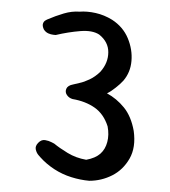

<svg xmlns="http://www.w3.org/2000/svg" viewBox="-20 -662 300 339"><path d="M137.6 -342.8Q121.8 -344.2 105.9 -349.2Q90.1 -354.1 75.9 -363.3Q61.8 -372.5 51.1 -384.5Q51.1 -384.5 47.9 -388.2Q44.6 -392 43.2 -398Q41.8 -404 47.4 -409.8Q53.2 -415.8 59.8 -414.6Q66.2 -413.5 71 -410.9Q75.8 -408.4 75.8 -408.4Q84.8 -400.9 99.4 -392Q114 -383.1 132.2 -379.9Q148.6 -382.9 157.4 -390.8Q166.1 -398.6 169.4 -411.2Q172.8 -423.9 170 -438.9Q163 -460.8 147 -472Q131 -483.2 108.2 -487.1Q101.8 -488.9 98.2 -494.2Q94.6 -499.5 97.1 -505.3Q99.5 -511.1 109.2 -512.9Q112.9 -513.9 120.6 -515.6Q128.4 -517.2 138.3 -521.9Q148.2 -526.5 157.5 -535.6Q171.1 -551.1 171.2 -569.6Q171.4 -588 155.1 -601Q143.1 -608.8 121.8 -607.1Q100.5 -605.4 78.4 -600.2Q78.4 -600.2 74.2 -600.6Q70 -601 65.2 -603.1Q60.5 -605.2 57.4 -610.1Q54.5 -616.5 55.9 -620.4Q57.2 -624.2 60.2 -625.9Q63.1 -627.5 63.1 -627.5Q78.2 -634 92.6 -638.2Q106.9 -642.4 120.5 -641.4Q133.9 -642.4 149 -639Q164.1 -635.6 177.9 -627.1Q197.2 -614.6 205.6 -594.5Q213.9 -574.4 212.1 -554.3Q210.4 -534.2 197.8 -519.5Q192.4 -513.6 184.1 -507.1Q175.9 -500.5 168.9 -497.2Q185.9 -488 198.7 -472.3Q211.5 -456.6 216.1 -430.8Q220.1 -401.8 208.8 -382Q197.4 -362.2 178.3 -352.5Q159.2 -342.8 137.6 -342.8Z"/></svg>

Font: Sour Gummy Black
Style: Regular
Weight: 900
Version: Version 1.000